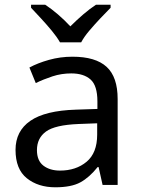

<svg xmlns="http://www.w3.org/2000/svg" viewBox="-20 -786 601 816"><path d="M288 -545Q386 -545 433 -502Q480 -459 480 -365V0H416L399 -76H395Q360 -32 321.5 -11Q283 10 215 10Q142 10 94 -28.5Q46 -67 46 -149Q46 -229 109 -272.5Q172 -316 303 -320L394 -323V-355Q394 -422 365 -448Q336 -474 283 -474Q241 -474 203 -461.5Q165 -449 132 -433L105 -499Q140 -518 188 -531.5Q236 -545 288 -545ZM314 -259Q214 -255 175.5 -227Q137 -199 137 -148Q137 -103 164.5 -82Q192 -61 235 -61Q303 -61 348 -98.5Q393 -136 393 -214V-262ZM235 -606Q222 -629 200 -655.5Q178 -682 154 -708Q130 -734 112 -753V-766H172Q198 -749 226 -725Q254 -701 279 -674Q306 -701 334 -725Q362 -749 388 -766H450V-753Q431 -734 406.5 -708Q382 -682 359.5 -655.5Q337 -629 325 -606Z"/></svg>

Font: Noto Sans Lisu
Style: Regular
Weight: 400
Designer: Monotype Design Team. David Williams.
Foundry: Monotype Imaging Inc.
Version: Version 2.102